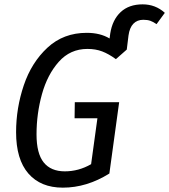

<svg xmlns="http://www.w3.org/2000/svg" viewBox="-20 -851 778 883"><path d="M738 -792 700 -740Q684 -751 671 -755.5Q658 -760 639 -760Q611 -760 593.5 -742Q576 -724 571 -688L563 -623L513 -579Q480 -603 450 -614.5Q420 -626 382 -626Q303 -626 250.5 -567Q198 -508 173 -418Q148 -328 148 -233Q148 -145 181 -104Q214 -63 278 -63Q342 -63 399 -96L428 -307H323L324 -381H528L483 -53Q379 12 269 12Q167 12 110.5 -53Q54 -118 54 -243Q54 -354 89.5 -459Q125 -564 198.5 -632Q272 -700 379 -700Q441 -700 484 -674L487 -697Q497 -760 535 -795.5Q573 -831 636 -831Q695 -831 738 -792Z"/></svg>

Font: Fira Sans Condensed
Style: Italic
Weight: 400
Width: 3
Italic angle: -8°
Designer: bBox Type GmbH & Carrois Corporate GbR & Edenspiekermann AG
Foundry: bBox Type GmbH & Carrois Corporate GbR & Edenspiekermann AG
Version: Version 4.301